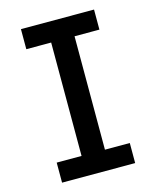

<svg xmlns="http://www.w3.org/2000/svg" viewBox="-111 -812 722 888"><g transform="rotate(-15 250.0 -367.5)"><path d="M75 0V-96H194V-639H75V-735H425V-639H306V-96H425V0Z"/></g></svg>

Font: Iosevka Gothic
Style: Bold
Weight: 700
Monospace: yes
Designer: Belleve Invis
Foundry: Belleve Invis
Version: Version 15.5.1; ttfautohint (v1.8.4)